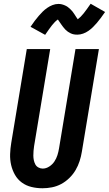

<svg xmlns="http://www.w3.org/2000/svg" viewBox="-20 -997 581 1025"><path d="M207 8Q176 8 147.5 1Q119 -6 96.5 -22.5Q74 -39 60 -63.5Q46 -88 39.5 -116Q33 -144 34 -174Q35 -204 40 -234L123 -735H248L162 -217Q160 -204 159 -191.5Q158 -179 158 -166.5Q158 -154 160.5 -142Q163 -130 168.5 -119.5Q174 -109 185 -103Q196 -97 208 -97Q226 -97 243 -108Q260 -119 270.5 -135Q281 -151 286.5 -168.5Q292 -186 295 -204L383 -735H508L417 -187Q413 -162 405 -137Q397 -112 383.5 -89Q370 -66 350 -46.5Q330 -27 306.5 -14.5Q283 -2 257.5 3Q232 8 207 8ZM221 -811 143 -854Q155 -872 166 -886.5Q177 -901 187.5 -913Q198 -925 208 -935Q218 -945 231.5 -954.5Q245 -964 260.5 -970Q276 -976 292 -976Q301 -976 309.5 -974Q318 -972 327 -968Q336 -964 342 -959.5Q348 -955 355 -948.5Q362 -942 367.5 -935Q373 -928 377 -921.5Q381 -915 386 -907.5Q391 -900 395 -894Q411 -906 426.5 -925.5Q442 -945 464 -977L541 -933Q529 -916 518 -901Q507 -886 497 -874.5Q487 -863 476.5 -852.5Q466 -842 452.5 -832.5Q439 -823 423.5 -817.5Q408 -812 393 -812Q383 -812 374.5 -813.5Q366 -815 357.5 -819Q349 -823 342.5 -827.5Q336 -832 329 -839Q322 -846 317 -853Q312 -860 307.5 -866Q303 -872 297.5 -880.5Q292 -889 289 -893Q273 -882 257.5 -862Q242 -842 221 -811Z"/></svg>

Font: Iosevka SS04 Extrabold Oblique
Style: Regular
Weight: 800
Italic angle: -9°
Monospace: yes
Designer: Belleve Invis
Foundry: Belleve Invis
Version: Version 19.0.0; ttfautohint (v1.8.4)